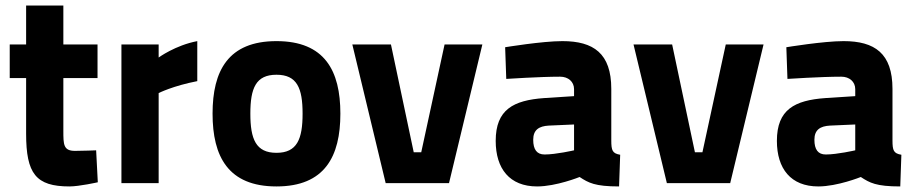

<svg xmlns="http://www.w3.org/2000/svg" viewBox="-20 -659 3304 691"><path d="M331 -378V-499H208V-639H74V-499H15V-378H74V-178C74 -34 109 12 230 12C265 12 332 -3 332 -3L326 -118C326 -118 278 -116 250 -116C208 -116 208 -139 208 -189V-378Z M417 0H551V-324C551 -324 602 -350 690 -367V-511C611 -496 551 -452 551 -452V-499H417Z M975 -511C801 -511 745 -404 745 -250C745 -96 801 12 975 12C1149 12 1205 -96 1205 -250C1205 -404 1149 -511 975 -511ZM975 -109C901 -109 881 -158 881 -250C881 -342 901 -390 975 -390C1049 -390 1069 -342 1069 -250C1069 -158 1049 -109 975 -109Z M1248 -499 1368 0H1596L1716 -499H1580L1496 -111H1469L1387 -499Z M2180 -339C2180 -467 2116 -511 2004 -511C1931 -511 1798 -489 1798 -489L1802 -375C1802 -375 1922 -383 1996 -383C2025 -383 2046 -365 2046 -338V-313L1938 -306C1828 -298 1764 -265 1764 -152C1764 -52 1814 12 1913 12C1982 12 2066 -22 2066 -22C2098 -1 2121 12 2208 12L2212 -102C2184 -107 2180 -117 2180 -154ZM2046 -211V-118C2046 -118 1981 -103 1940 -103C1912 -103 1899 -121 1899 -156C1899 -192 1920 -205 1955 -207Z M2260 -499 2380 0H2608L2728 -499H2592L2508 -111H2481L2399 -499Z M3192 -339C3192 -467 3128 -511 3016 -511C2943 -511 2810 -489 2810 -489L2814 -375C2814 -375 2934 -383 3008 -383C3037 -383 3058 -365 3058 -338V-313L2950 -306C2840 -298 2776 -265 2776 -152C2776 -52 2826 12 2925 12C2994 12 3078 -22 3078 -22C3110 -1 3133 12 3220 12L3224 -102C3196 -107 3192 -117 3192 -154ZM3058 -211V-118C3058 -118 2993 -103 2952 -103C2924 -103 2911 -121 2911 -156C2911 -192 2932 -205 2967 -207Z"/></svg>

Font: TitilliumText22L
Style: 999 wt
Weight: 900
Designer: Campivisivi
Foundry: Campivisivi
Version: 1.000